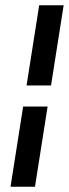

<svg xmlns="http://www.w3.org/2000/svg" viewBox="-20 -640 262 730"><path d="M20 70H113L161 -235H68ZM81 -315H174L222 -620H129Z"/></svg>

Font: Charger Sport
Style: BdExtObl
Weight: 700
Designer: Jasper
Foundry: Cannot Into Space Fonts
Version: Version 1.1